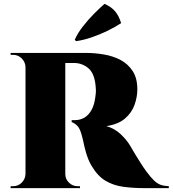

<svg xmlns="http://www.w3.org/2000/svg" viewBox="-20 -974 894 994"><path d="M305 -700H426Q471 -700 518 -692Q565 -684 604 -663.5Q643 -643 667 -606Q691 -569 691 -511Q691 -473 677 -432.5Q663 -392 628.5 -361.5Q594 -331 531 -321Q573 -309 604 -280Q635 -251 653 -221Q655 -218 663 -204Q671 -190 683.5 -169.5Q696 -149 710 -127Q724 -105 738 -86Q761 -55 778 -39Q795 -23 812.5 -17Q830 -11 854 -10V0H729Q669 0 618 -7Q567 -14 526.5 -38Q486 -62 455 -114Q444 -132 437 -150Q430 -168 425 -185Q420 -202 416.5 -217.5Q413 -233 410 -247.5Q407 -262 403 -275Q393 -311 379 -324Q365 -337 351 -342V-352Q355 -352 360 -352Q365 -352 367 -352Q395 -352 417 -365Q439 -378 454 -405Q469 -432 474 -475Q475 -483 476 -492.5Q477 -502 476 -516Q472 -590 439.5 -619Q407 -648 362 -648Q357 -648 349 -648Q341 -648 332 -648Q323 -648 315 -648Q315 -648 312.5 -661Q310 -674 307.5 -687Q305 -700 305 -700ZM318 -700V0H112V-700ZM115 -73V0H35V-10Q37 -10 42 -10Q47 -10 48 -10Q74 -10 92.5 -28.5Q111 -47 112 -73ZM115 -627H112Q111 -653 92.5 -671.5Q74 -690 48 -690Q47 -690 42 -690Q37 -690 35 -690V-700H115ZM315 -73H318Q318 -47 337 -28.5Q356 -10 382 -10Q384 -10 388.5 -10Q393 -10 394 -10V0H315ZM367 -768Q381 -801 409 -837Q437 -873 468 -904Q499 -935 521 -954Q558 -938 577.5 -913.5Q597 -889 607 -854Q575 -833 534.5 -813.5Q494 -794 452.5 -780Q411 -766 374 -761Z"/></svg>

Font: Cinzel Black
Style: Regular
Weight: 900
Designer: Natanael Gama
Version: Version 2.000